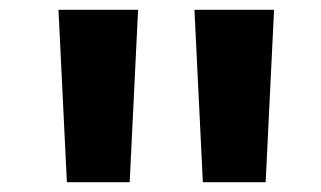

<svg xmlns="http://www.w3.org/2000/svg" viewBox="-20 -730 654 391"><path d="M393.1 -358.9 376 -710H538.1L521 -358.9ZM116.2 -358.9 99.1 -710H261.2L244.1 -358.9Z"/></svg>

Font: IntelOne Mono Bold
Style: Regular
Weight: 700
Designer: Fred Shallcrass
Foundry: Frere-Jones Type LLC
Version: Version 1.200;hotconv 1.1.0;makeotfexe 2.6.0;FJTRelease1.2